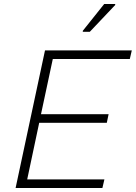

<svg xmlns="http://www.w3.org/2000/svg" viewBox="-20 -940 679 960"><path d="M58 0 205 -688H639L629 -645H244L185 -369H523L514 -326H176L116 -43H502L492 0ZM394 -781V-786L501 -920H556V-915L429 -781Z"/></svg>

Font: Saira ExtraLight
Style: Italic
Weight: 200
Italic angle: -12°
Designer: Hector Gatti with collaboration of the Omnibus-Type team
Foundry: Omnibus-Type
Version: Version 1.100; ttfautohint (v1.8.3)